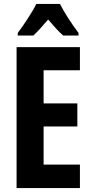

<svg xmlns="http://www.w3.org/2000/svg" viewBox="-20 -953 467 973"><path d="M284 -933H164C146 -895 100 -826 70 -786V-773H149C169 -791 195 -820 224 -854C252 -821 277 -793 300 -773H378V-786C341 -835 306 -889 284 -933ZM385 0V-119H201V-312H372V-429H201V-597H385V-714H64V0Z"/></svg>

Font: Noto Sans Lao Looped ExtraCondensed
Style: Bold
Weight: 700
Width: 2
Designer: Mark Frömberg, Ben Mitchell
Foundry: The Fontpad Ltd
Version: Version 1.002